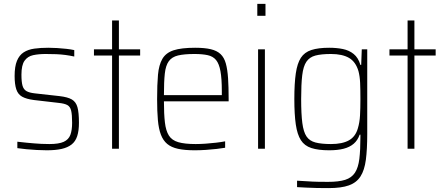

<svg xmlns="http://www.w3.org/2000/svg" viewBox="-20 -763 2282 985"><path d="M220 8Q197 8 169 6.5Q141 5 115 2.5Q89 0 69 -3V-36Q95 -33 115.5 -31Q136 -29 154.5 -27.5Q173 -26 192 -25Q211 -24 233 -24Q282 -24 307 -35.5Q332 -47 341 -71Q350 -95 350 -133Q350 -175 345 -195.5Q340 -216 325.5 -224Q311 -232 282 -235L153 -250Q115 -255 93.5 -267Q72 -279 63.5 -305Q55 -331 55 -373Q55 -422 67 -451Q79 -480 101.5 -494.5Q124 -509 156 -513.5Q188 -518 228 -518Q250 -518 273.5 -516.5Q297 -515 320 -512.5Q343 -510 361 -506V-473Q338 -478 315.5 -481Q293 -484 268.5 -485Q244 -486 214 -486Q178 -486 150 -480Q122 -474 106 -451.5Q90 -429 90 -380Q90 -343 95.5 -323.5Q101 -304 116 -295.5Q131 -287 159 -284L285 -270Q328 -265 349 -252.5Q370 -240 377.5 -212.5Q385 -185 385 -133Q385 -92 376 -64.5Q367 -37 347 -21.5Q327 -6 296 1Q265 8 220 8Z M555 0V-478H462V-510H555V-658H590V-510H699V-478H590V0Z M979 8Q928 8 893.5 0.5Q859 -7 838 -24.5Q817 -42 805.5 -72Q794 -102 790 -147Q786 -192 786 -254Q786 -329 790.5 -379.5Q795 -430 813 -461Q831 -492 870.5 -505Q910 -518 981 -518Q1030 -518 1061.5 -510.5Q1093 -503 1111.5 -485.5Q1130 -468 1138.5 -437.5Q1147 -407 1150 -362Q1153 -317 1153 -256V-243H821Q821 -178 826 -135Q831 -92 846.5 -67.5Q862 -43 895 -33.5Q928 -24 984 -24Q1008 -24 1035.5 -26Q1063 -28 1089 -31Q1115 -34 1135 -38V-5Q1118 -2 1092 1Q1066 4 1036.5 6Q1007 8 979 8ZM1118 -256V-296Q1118 -360 1111 -398Q1104 -436 1088.5 -455Q1073 -474 1045.5 -480Q1018 -486 978 -486Q925 -486 893.5 -478.5Q862 -471 846 -449Q830 -427 825.5 -385.5Q821 -344 821 -275H1137Z M1300 -682V-743H1342V-682ZM1304 0V-510H1339V0Z M1666 202Q1637 202 1607.5 201.5Q1578 201 1551.5 199.5Q1525 198 1504 197V164Q1529 165 1556 167Q1583 169 1610 169.5Q1637 170 1662 170Q1718 170 1751 159.5Q1784 149 1801 123Q1818 97 1823.5 52Q1829 7 1829 -61V-72H1825Q1815 -43 1794.5 -25.5Q1774 -8 1743 0Q1712 8 1669 8Q1613 8 1577.5 -3.5Q1542 -15 1523.5 -44Q1505 -73 1497.5 -124.5Q1490 -176 1490 -255Q1490 -335 1497.5 -386.5Q1505 -438 1523.5 -466.5Q1542 -495 1577.5 -506.5Q1613 -518 1669 -518Q1707 -518 1739 -511.5Q1771 -505 1794.5 -486Q1818 -467 1829 -430H1833L1836 -510H1864V-76Q1864 3 1857 56.5Q1850 110 1829.5 142Q1809 174 1770 188Q1731 202 1666 202ZM1678 -24Q1736 -24 1770 -43Q1804 -62 1816 -105Q1825 -135 1827 -171Q1829 -207 1829 -255Q1829 -304 1827.5 -338Q1826 -372 1819 -398Q1805 -446 1770.5 -466Q1736 -486 1678 -486Q1628 -486 1598 -478Q1568 -470 1552 -446.5Q1536 -423 1530.5 -377Q1525 -331 1525 -255Q1525 -178 1531 -132Q1537 -86 1552.5 -63Q1568 -40 1598.5 -32Q1629 -24 1678 -24Z M2071 0V-478H1978V-510H2071V-658H2106V-510H2215V-478H2106V0Z"/></svg>

Font: Saira Thin SemiCondensed
Style: Regular
Weight: 100
Width: 4
Version: Version 1.101